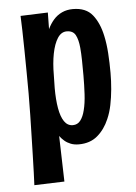

<svg xmlns="http://www.w3.org/2000/svg" viewBox="-51 -564 538 762"><g transform="rotate(-5 218.5 -183.5)"><path d="M55 158Q56 138 57 108.5Q58 79 59 42Q60 5 61 -36Q62 -77 63 -120.5Q64 -164 64 -207Q64 -246 63.5 -290.5Q63 -335 62.5 -378Q62 -421 61 -457Q60 -493 59 -516L168 -520L167 -454Q177 -475 191 -491Q205 -507 224.5 -516Q244 -525 268 -525Q320 -525 346 -492.5Q372 -460 383 -408Q390 -376 392.5 -338Q395 -300 395 -260Q395 -227 392 -194.5Q389 -162 383 -132.5Q377 -103 366 -78Q349 -38 319.5 -13Q290 12 245 12Q227 12 213 6.5Q199 1 188.5 -8Q178 -17 170 -28L175 154ZM169 -219Q169 -173 175 -138.5Q181 -104 194 -85Q207 -66 228 -66Q247 -66 258.5 -81Q270 -96 276 -121Q283 -148 285 -184.5Q287 -221 287 -259Q287 -292 286.5 -319.5Q286 -347 284 -369Q281 -402 271 -420.5Q261 -439 236 -439Q214 -439 199.5 -416.5Q185 -394 177.5 -356Q170 -318 170 -270Z"/></g></svg>

Font: Truculenta
Style: Bold
Weight: 700
Designer: Ivan Castro, Eva Sanz & Omnibus-Type Team
Foundry: Omnibus-Type
Version: Version 1.002